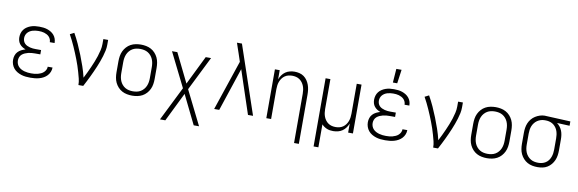

<svg xmlns="http://www.w3.org/2000/svg" viewBox="-61 -1301 6173 2052"><g transform="rotate(10 3025.0 -275.0)"><path d="M271 12Q246 12 221 9.5Q196 7 172 -0.5Q148 -8 126 -21Q104 -34 88 -53.5Q72 -73 64 -97Q56 -121 56 -146Q56 -170 63.5 -192.5Q71 -215 87 -232Q103 -249 124 -259.5Q145 -270 168 -277Q149 -284 132.5 -294.5Q116 -305 103.5 -320.5Q91 -336 85.5 -355Q80 -374 80 -394Q80 -417 86.5 -439Q93 -461 107 -479Q121 -497 140.5 -509.5Q160 -522 181.5 -529.5Q203 -537 225.5 -539.5Q248 -542 271 -542Q293 -542 315.5 -539.5Q338 -537 359 -530Q380 -523 399 -511.5Q418 -500 432.5 -483Q447 -466 454.5 -444.5Q462 -423 462 -401V-398H410V-400Q410 -415 404 -430Q398 -445 387 -456.5Q376 -468 362 -475.5Q348 -483 333 -487.5Q318 -492 302.5 -493.5Q287 -495 271 -495Q255 -495 239 -493Q223 -491 207.5 -486.5Q192 -482 178 -473.5Q164 -465 153.5 -453Q143 -441 137.5 -425.5Q132 -410 132 -394Q132 -378 137.5 -362.5Q143 -347 154.5 -335.5Q166 -324 181 -317Q196 -310 211.5 -306Q227 -302 243 -300.5Q259 -299 275 -299H333V-252H275Q257 -252 238.5 -250.5Q220 -249 202 -244.5Q184 -240 167 -232.5Q150 -225 136 -213Q122 -201 115 -183Q108 -165 108 -147Q108 -128 114.5 -110.5Q121 -93 134 -79.5Q147 -66 163.5 -57.5Q180 -49 198 -44Q216 -39 234.5 -37Q253 -35 271 -35Q289 -35 307 -36.5Q325 -38 342 -42.5Q359 -47 375.5 -54.5Q392 -62 405 -74Q418 -86 426 -102Q434 -118 434 -136H486V-135Q486 -111 476.5 -88Q467 -65 450.5 -47.5Q434 -30 412.5 -18Q391 -6 367.5 0.5Q344 7 320 9.5Q296 12 271 12Z M791 0Q791 -35 782.5 -68.5Q774 -102 764.5 -135.5Q755 -169 744 -202Q733 -235 720.5 -267Q708 -299 695 -331Q682 -363 667.5 -395Q653 -427 638 -458Q623 -489 606 -519L651 -542Q681 -489 706.5 -433Q732 -377 754.5 -320Q777 -263 797 -205Q817 -147 831 -87Q847 -118 862 -149Q877 -180 891 -212Q905 -244 918 -276Q931 -308 941.5 -341Q952 -374 960 -408Q968 -442 968 -477V-530H1020V-477Q1020 -445 1013.5 -413.5Q1007 -382 997.5 -351.5Q988 -321 977 -290.5Q966 -260 953.5 -230.5Q941 -201 928 -172Q915 -143 901 -114Q887 -85 872.5 -56.5Q858 -28 843 0Z M1375 12Q1347 12 1318.5 6.5Q1290 1 1265 -12.5Q1240 -26 1220.5 -47.5Q1201 -69 1189 -94.5Q1177 -120 1172.5 -148.5Q1168 -177 1168 -205V-325Q1168 -353 1172.5 -381.5Q1177 -410 1189 -435.5Q1201 -461 1220.5 -482.5Q1240 -504 1265 -517.5Q1290 -531 1318.5 -536.5Q1347 -542 1375 -542Q1403 -542 1431.5 -536.5Q1460 -531 1485 -517.5Q1510 -504 1529.5 -482.5Q1549 -461 1561 -435.5Q1573 -410 1577.5 -381.5Q1582 -353 1582 -325V-205Q1582 -177 1577.5 -148.5Q1573 -120 1561 -94.5Q1549 -69 1529.5 -47.5Q1510 -26 1485 -12.5Q1460 1 1431.5 6.5Q1403 12 1375 12ZM1375 -35Q1397 -35 1418.5 -39.5Q1440 -44 1458.5 -55Q1477 -66 1491.5 -83Q1506 -100 1514.5 -120Q1523 -140 1526.5 -161.5Q1530 -183 1530 -205V-325Q1530 -347 1526.5 -368.5Q1523 -390 1514.5 -410Q1506 -430 1491.5 -447Q1477 -464 1458.5 -475Q1440 -486 1418.5 -490.5Q1397 -495 1375 -495Q1353 -495 1331.5 -490.5Q1310 -486 1291.5 -475Q1273 -464 1258.5 -447Q1244 -430 1235.5 -410Q1227 -390 1223.5 -368.5Q1220 -347 1220 -325V-205Q1220 -183 1223.5 -161.5Q1227 -140 1235.5 -120Q1244 -100 1258.5 -83Q1273 -66 1291.5 -55Q1310 -44 1331.5 -39.5Q1353 -35 1375 -35Z M1713 210 1897 -160 1713 -530H1771L1925 -216L2079 -530H2137L1953 -160L2137 210H2079L1925 -104L1771 210Z M2264 0 2447 -544 2417 -634Q2408 -660 2399 -686.5Q2390 -713 2381 -740H2435L2686 0H2631L2475 -469L2319 0Z M3168 210V-325Q3168 -346 3165 -367Q3162 -388 3154.5 -407.5Q3147 -427 3134.5 -444Q3122 -461 3104.5 -473Q3087 -485 3066.5 -490Q3046 -495 3025 -495Q3004 -495 2983.5 -490Q2963 -485 2945.5 -473Q2928 -461 2915.5 -444Q2903 -427 2895.5 -407.5Q2888 -388 2885 -367Q2882 -346 2882 -325V0H2830V-530H2882V-431Q2891 -455 2906.5 -477Q2922 -499 2943.5 -514Q2965 -529 2991 -535.5Q3017 -542 3043 -542Q3069 -542 3095.5 -535.5Q3122 -529 3143.5 -513.5Q3165 -498 3180 -476Q3195 -454 3204 -429Q3213 -404 3216.5 -377.5Q3220 -351 3220 -325V210Z M3380 210V-530H3432V-205Q3432 -184 3435 -163Q3438 -142 3445.5 -122.5Q3453 -103 3465.5 -86Q3478 -69 3495.5 -57Q3513 -45 3533.5 -40Q3554 -35 3575 -35Q3596 -35 3616.5 -40Q3637 -45 3654.5 -57Q3672 -69 3684.5 -86Q3697 -103 3704.5 -122.5Q3712 -142 3715 -163Q3718 -184 3718 -205V-530H3770V0H3718V-99Q3709 -75 3693.5 -53Q3678 -31 3656.5 -16Q3635 -1 3609 5.5Q3583 12 3557 12Q3540 12 3522.5 9.5Q3505 7 3489 0.5Q3473 -6 3458.5 -16Q3444 -26 3432 -39V210Z M4121 12Q4096 12 4071 9.5Q4046 7 4022 -0.5Q3998 -8 3976 -21Q3954 -34 3938 -53.5Q3922 -73 3914 -97Q3906 -121 3906 -146Q3906 -170 3913.5 -192.5Q3921 -215 3937 -232Q3953 -249 3974 -259.5Q3995 -270 4018 -277Q3999 -284 3982.5 -294.5Q3966 -305 3953.5 -320.5Q3941 -336 3935.5 -355Q3930 -374 3930 -394Q3930 -417 3936.5 -439Q3943 -461 3957 -479Q3971 -497 3990.5 -509.5Q4010 -522 4031.5 -529.5Q4053 -537 4075.5 -539.5Q4098 -542 4121 -542Q4143 -542 4165.5 -539.5Q4188 -537 4209 -530Q4230 -523 4249 -511.5Q4268 -500 4282.5 -483Q4297 -466 4304.5 -444.5Q4312 -423 4312 -401V-398H4260V-400Q4260 -415 4254 -430Q4248 -445 4237 -456.5Q4226 -468 4212 -475.5Q4198 -483 4183 -487.5Q4168 -492 4152.5 -493.5Q4137 -495 4121 -495Q4105 -495 4089 -493Q4073 -491 4057.5 -486.5Q4042 -482 4028 -473.5Q4014 -465 4003.5 -453Q3993 -441 3987.5 -425.5Q3982 -410 3982 -394Q3982 -378 3987.5 -362.5Q3993 -347 4004.5 -335.5Q4016 -324 4031 -317Q4046 -310 4061.5 -306Q4077 -302 4093 -300.5Q4109 -299 4125 -299H4183V-252H4125Q4107 -252 4088.5 -250.5Q4070 -249 4052 -244.5Q4034 -240 4017 -232.5Q4000 -225 3986 -213Q3972 -201 3965 -183Q3958 -165 3958 -147Q3958 -128 3964.5 -110.5Q3971 -93 3984 -79.5Q3997 -66 4013.5 -57.5Q4030 -49 4048 -44Q4066 -39 4084.5 -37Q4103 -35 4121 -35Q4139 -35 4157 -36.5Q4175 -38 4192 -42.5Q4209 -47 4225.5 -54.5Q4242 -62 4255 -74Q4268 -86 4276 -102Q4284 -118 4284 -136H4336V-135Q4336 -111 4326.5 -88Q4317 -65 4300.5 -47.5Q4284 -30 4262.5 -18Q4241 -6 4217.5 0.5Q4194 7 4170 9.5Q4146 12 4121 12ZM4096 -610 4107 -760H4164L4143 -610Z M4641 0Q4641 -35 4632.5 -68.5Q4624 -102 4614.5 -135.5Q4605 -169 4594 -202Q4583 -235 4570.5 -267Q4558 -299 4545 -331Q4532 -363 4517.5 -395Q4503 -427 4488 -458Q4473 -489 4456 -519L4501 -542Q4531 -489 4556.5 -433Q4582 -377 4604.5 -320Q4627 -263 4647 -205Q4667 -147 4681 -87Q4697 -118 4712 -149Q4727 -180 4741 -212Q4755 -244 4768 -276Q4781 -308 4791.5 -341Q4802 -374 4810 -408Q4818 -442 4818 -477V-530H4870V-477Q4870 -445 4863.5 -413.5Q4857 -382 4847.5 -351.5Q4838 -321 4827 -290.5Q4816 -260 4803.5 -230.5Q4791 -201 4778 -172Q4765 -143 4751 -114Q4737 -85 4722.5 -56.5Q4708 -28 4693 0Z M5225 12Q5197 12 5168.5 6.5Q5140 1 5115 -12.5Q5090 -26 5070.5 -47.5Q5051 -69 5039 -94.5Q5027 -120 5022.5 -148.5Q5018 -177 5018 -205V-325Q5018 -353 5022.5 -381.5Q5027 -410 5039 -435.5Q5051 -461 5070.5 -482.5Q5090 -504 5115 -517.5Q5140 -531 5168.5 -536.5Q5197 -542 5225 -542Q5253 -542 5281.5 -536.5Q5310 -531 5335 -517.5Q5360 -504 5379.5 -482.5Q5399 -461 5411 -435.5Q5423 -410 5427.5 -381.5Q5432 -353 5432 -325V-205Q5432 -177 5427.5 -148.5Q5423 -120 5411 -94.5Q5399 -69 5379.5 -47.5Q5360 -26 5335 -12.5Q5310 1 5281.5 6.5Q5253 12 5225 12ZM5225 -35Q5247 -35 5268.5 -39.5Q5290 -44 5308.5 -55Q5327 -66 5341.5 -83Q5356 -100 5364.5 -120Q5373 -140 5376.5 -161.5Q5380 -183 5380 -205V-325Q5380 -347 5376.5 -368.5Q5373 -390 5364.5 -410Q5356 -430 5341.5 -447Q5327 -464 5308.5 -475Q5290 -486 5268.5 -490.5Q5247 -495 5225 -495Q5203 -495 5181.5 -490.5Q5160 -486 5141.5 -475Q5123 -464 5108.5 -447Q5094 -430 5085.5 -410Q5077 -390 5073.5 -368.5Q5070 -347 5070 -325V-205Q5070 -183 5073.5 -161.5Q5077 -140 5085.5 -120Q5094 -100 5108.5 -83Q5123 -66 5141.5 -55Q5160 -44 5181.5 -39.5Q5203 -35 5225 -35Z M5774 12Q5745 12 5717 6.5Q5689 1 5664.5 -12.5Q5640 -26 5620.5 -47.5Q5601 -69 5589 -94.5Q5577 -120 5572.5 -148.5Q5568 -177 5568 -205V-325Q5568 -352 5572 -378.5Q5576 -405 5586.5 -430Q5597 -455 5614.5 -476Q5632 -497 5655 -511.5Q5678 -526 5704 -534.5Q5730 -543 5756 -543Q5761 -543 5765.5 -542.5Q5770 -542 5775 -542L6036 -530V-483L5899 -489Q5917 -475 5931.5 -456.5Q5946 -438 5954.5 -416.5Q5963 -395 5966.5 -371.5Q5970 -348 5970 -325V-205Q5970 -177 5966 -149.5Q5962 -122 5951 -96.5Q5940 -71 5922 -49.5Q5904 -28 5880.5 -13.5Q5857 1 5829.5 6.5Q5802 12 5774 12ZM5774 -35Q5795 -35 5815.5 -40Q5836 -45 5854 -56.5Q5872 -68 5884.5 -85Q5897 -102 5904.5 -122Q5912 -142 5915 -163Q5918 -184 5918 -205V-325Q5918 -344 5915.5 -363.5Q5913 -383 5907 -401.5Q5901 -420 5890 -436.5Q5879 -453 5864 -465.5Q5849 -478 5830.5 -485Q5812 -492 5793 -494L5775 -495H5762Q5741 -495 5721 -488.5Q5701 -482 5684 -470.5Q5667 -459 5654 -442Q5641 -425 5633.5 -406Q5626 -387 5623 -366.5Q5620 -346 5620 -325V-205Q5620 -183 5623.5 -161.5Q5627 -140 5635.5 -120Q5644 -100 5658 -83.5Q5672 -67 5690.5 -55.5Q5709 -44 5730.5 -39.5Q5752 -35 5774 -35Z"/></g></svg>

Font: Lode Dark Term
Style: Regular
Weight: 400
Monospace: yes
Designer: Belleve Invis
Foundry: Belleve Invis
Version: Version 29.2.0